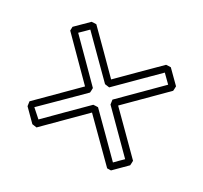

<svg xmlns="http://www.w3.org/2000/svg" viewBox="-107 -681 820 775"><g transform="rotate(30 303.0 -293.0)"><path d="M61.5 -129.4 225.6 -293.5Q184.1 -335 143.3 -376.2Q102.5 -417.5 61 -459Q61 -463.4 61.3 -467.8Q61.5 -472.2 61.5 -476.6Q75.7 -490.7 89.8 -504.6Q104 -518.6 118.2 -532.7Q123.5 -533.2 128.9 -533.4Q134.3 -533.7 139.6 -533.7Q180.7 -492.7 221.2 -452.4Q261.7 -412.1 302.7 -370.6Q343.8 -411.6 384 -451.9Q424.3 -492.2 465.3 -532.7Q470.7 -533.2 476.1 -533.4Q481.4 -533.7 486.8 -533.7Q501 -519.5 515.1 -505.6Q529.3 -491.7 543.5 -477.5Q543.5 -472.2 543.2 -466.8Q543 -461.4 542.5 -456.1L379.9 -293.5Q421.4 -252.4 461.9 -211.9Q502.4 -171.4 543.5 -130.4Q543.5 -125 543.2 -119.6Q543 -114.3 542.5 -108.9Q528.3 -94.7 514.2 -80.6Q500 -66.4 485.8 -52.2Q481.4 -52.2 477.1 -52Q472.7 -51.8 468.3 -51.8Q426.8 -93.3 385.5 -134Q344.2 -174.8 302.7 -216.3L138.7 -52.2Q133.3 -53.2 128.2 -53.7Q123 -54.2 117.7 -55.2Q90.8 -81.5 64.5 -108.4ZM129.4 -84Q170.4 -125 210.4 -165.3Q250.5 -205.6 291.5 -246.1Q296.9 -246.6 302.2 -246.8Q307.6 -247.1 313 -247.1Q354.5 -206.1 394.8 -165.8Q435.1 -125.5 476.6 -84Q485.8 -93.3 494.6 -102.3Q503.4 -111.3 512.7 -120.1Q431.6 -200.7 351.1 -281.7Q350.1 -287.1 349.6 -292.2Q349.1 -297.4 348.1 -302.7Q389.6 -344.2 430.4 -385Q471.2 -425.8 512.7 -467.3Q503.4 -476.1 494.6 -485.1Q485.8 -494.1 476.6 -502.9Q435.1 -461.4 394.3 -420.9Q353.5 -380.4 312 -338.9Q306.6 -339.8 301.5 -340.3Q296.4 -340.8 291 -341.8Q250 -382.3 210 -422.4Q169.9 -462.4 129.4 -502.9Q120.6 -494.1 111.6 -485.1Q102.5 -476.1 93.3 -467.3Q134.8 -425.8 175 -385.5Q215.3 -345.2 256.3 -303.7Q256.3 -298.3 256.1 -293Q255.9 -287.6 255.4 -282.2Q233.9 -260.7 213.6 -240.5Q193.4 -220.2 173.1 -200.4Q152.8 -180.7 132.6 -160.4Q112.3 -140.1 90.3 -118.7Z"/></g></svg>

Font: XB Kayhan Pook
Style: Regular
Weight: 700
Designer: Behnam
Foundry: Irmug
Version: Version 7.300 2009